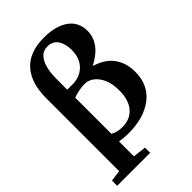

<svg xmlns="http://www.w3.org/2000/svg" viewBox="-240 -743 996 996"><g transform="rotate(-45 258.5 -245.0)"><path d="M6.3 161.6V123.5L67.4 115.2V-419.9Q67.4 -531.7 121.1 -591.3Q174.8 -650.9 281.2 -650.9Q366.7 -650.9 416.5 -615.7Q466.3 -580.6 466.3 -514.6Q466.3 -472.7 441.2 -436Q416 -399.4 356.4 -367.2Q393.1 -356.4 419.7 -338.1Q446.3 -319.8 461.7 -296.1Q477.1 -272.5 484.1 -246.3Q491.2 -220.2 491.2 -190.4Q491.2 -94.2 422.9 -41.5Q354.5 11.2 242.2 11.2Q209.5 11.2 175.8 5.9V115.2L248.5 123.5V161.6ZM261.7 -605.5Q219.2 -605.5 197.5 -564.7Q175.8 -523.9 175.8 -452.1V-374H220.7Q272 -376 305.2 -410.2Q338.4 -444.3 338.4 -504.4Q338.4 -547.9 319.3 -576.7Q300.3 -605.5 261.7 -605.5ZM259.8 -331.5Q221.2 -331.5 175.8 -315.4V-50.3Q203.6 -34.2 241.2 -34.2Q298.8 -34.2 331.5 -72.3Q364.3 -110.4 364.3 -179.7Q364.3 -249.5 333.7 -290.5Q303.2 -331.5 259.8 -331.5Z"/></g></svg>

Font: Elstob SemiBold
Style: Regular
Weight: 600
Designer: Peter S. Baker
Version: Version 1.015